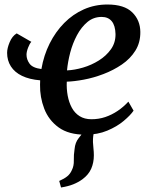

<svg xmlns="http://www.w3.org/2000/svg" viewBox="-20 -587 668 851"><path d="M250.5 244 242.5 215Q264.5 205.5 278 194.5Q291.5 183.5 298.5 167Q308 148.5 307.2 124Q306.5 99.5 310.5 74Q313 44.5 329 24.8Q345 5 356.5 -10L421.5 -48.5Q404 -28 397.8 -6.5Q391.5 15 392 42.5Q392.5 55 394.2 70.8Q396 86.5 396 101.5Q396 133.5 384.5 160.2Q373 187 345.5 207.5Q327 221 304.5 230Q282 239 250.5 244ZM119 -401.5Q112 -395 104.8 -376.5Q97.5 -358 97.5 -344.5Q97.5 -323.5 111 -304.8Q124.5 -286 163.5 -281Q174 -342 200 -394Q226 -446 264.5 -485Q303 -524 351.5 -545.5Q400 -567 456 -567Q531 -567 566.2 -532.2Q601.5 -497.5 602 -445.5Q602.5 -398.5 580 -362.5Q557.5 -326.5 520 -301Q482.5 -275.5 438.5 -258.8Q394.5 -242 351.5 -234Q308.5 -226 276 -225Q274.5 -193 280 -163.2Q285.5 -133.5 298.2 -109.8Q311 -86 332.8 -72.2Q354.5 -58.5 385.5 -58.5Q417.5 -58.5 446.5 -68.2Q475.5 -78 501.5 -95.5Q527.5 -113 549 -136.5L572 -96.5Q558 -76 528.2 -51Q498.5 -26 455.5 -8Q412.5 10 358.5 10Q284.5 10 240 -22.2Q195.5 -54.5 176 -105.5Q156.5 -156.5 157.5 -211.5Q157.5 -216.5 157.8 -221.5Q158 -226.5 158 -231Q110 -235 77.5 -250.8Q45 -266.5 28.2 -292.8Q11.5 -319 11.5 -353Q11.5 -373 22.8 -400Q34 -427 54 -439ZM430.5 -512Q394.5 -512 367.5 -489.5Q340.5 -467 321.2 -431Q302 -395 291.2 -353.8Q280.5 -312.5 277 -275Q310.5 -276.5 348 -287.5Q385.5 -298.5 418.2 -319Q451 -339.5 471.8 -368.8Q492.5 -398 492 -436Q491 -474 475.2 -493Q459.5 -512 430.5 -512Z"/></svg>

Font: Merriweather 20pt Medium
Style: Italic
Weight: 500
Italic angle: -7.8°
Version: Version 2.101